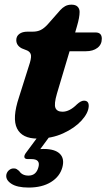

<svg xmlns="http://www.w3.org/2000/svg" viewBox="-20 -596 467 843"><path d="M100 -374 76 -383.5Q51.5 -396 51.5 -420Q51.5 -437 64.8 -447Q78 -457 101 -457H124Q143.5 -457 158.5 -464.2Q173.5 -471.5 189.5 -489L244.5 -551.5Q254.5 -562.5 266.2 -569Q278 -575.5 294 -575.5Q312 -575.5 320.8 -566.5Q329.5 -557.5 329.5 -543.5Q329.5 -520 318 -481L310 -453.5H399.5Q427 -453.5 427 -426Q427 -400.5 407.8 -385.8Q388.5 -371 356.5 -371H285.5L230 -185Q216.5 -138.5 223.5 -122Q230.5 -105.5 254.5 -105.5Q285.5 -105.5 318 -138Q335.5 -154 348.5 -154Q371 -154 369.5 -128.5Q367.5 -99 337.5 -66.2Q307.5 -33.5 257.2 -10.5Q207 12.5 144.5 12.5Q77 12.5 54.8 -32Q32.5 -76.5 63.5 -169.5L106.5 -305.5Q117.5 -337.5 116.2 -352Q115 -366.5 100 -374ZM155.5 -8H206L157 58.5Q164 58 171.5 58Q221 58 242.5 79Q264 100 254 138Q243 179 204 203.2Q165 227.5 105.5 227.5Q54.5 227.5 29 210.2Q3.5 193 8 170Q11 158 20 150.8Q29 143.5 39.5 143.5Q47.5 143 53.2 146.5Q59 150 64 154.5Q77 175 105 175Q139.5 175 149 137Q158 102.5 118 102.5H102.5Q88.5 102.5 87 94Q85.5 85.5 95.5 73Z"/></svg>

Font: Fraunces 9pt S050
Style: Bold Italic
Weight: 700
Italic angle: -16°
Version: Version 1.000; ttfautohint (v1.8.3)